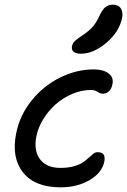

<svg xmlns="http://www.w3.org/2000/svg" viewBox="-20 -801 549 830"><path d="M330.1 -568.8Q308.1 -568.8 298.3 -577.1Q288.6 -585.4 291 -600.1Q293.9 -614.3 303.7 -623.8Q313.5 -633.3 338.9 -649.9Q367.7 -669.4 381.8 -686.3Q396 -703.1 410.2 -732.9Q422.9 -760.3 436 -770.5Q449.2 -780.8 466.8 -780.8Q492.2 -780.8 502.4 -764.6Q512.7 -748.5 507.8 -723.1Q495.1 -662.6 439.5 -615.7Q383.8 -568.8 330.1 -568.8ZM242.2 8.8Q131.3 8.8 80.1 -54.9Q28.8 -118.7 49.8 -224.1Q64.9 -301.3 115.5 -365Q166 -428.7 237.8 -464.8Q309.6 -501 386.2 -501Q426.3 -501 449.5 -483.6Q472.7 -466.3 465.8 -436Q462.4 -417.5 451.2 -406.7Q439.9 -396 424.8 -396Q413.6 -396 401.4 -404.1Q389.2 -412.1 374 -412.1Q332.5 -412.1 292.2 -395Q252 -377.9 220.7 -350.1Q189.5 -322.3 167.2 -286.1Q145 -250 137.2 -211.9Q125 -148.9 153.3 -112.1Q181.6 -75.2 241.2 -75.2Q273.9 -75.2 299.3 -82.3Q324.7 -89.4 338.9 -99.4Q353 -109.4 363.5 -119.1Q374 -128.9 383.1 -136Q392.1 -143.1 400.9 -143.1Q419.9 -143.1 427.2 -133.8Q434.6 -124.5 431.2 -103Q420.4 -53.2 366.9 -22.2Q313.5 8.8 242.2 8.8Z"/></svg>

Font: Shantell Sans Normal
Style: Italic
Weight: 400
Italic angle: -11.31°
Designer: Stephen Nixon, Anya Danilova, Shantell Martin
Foundry: Arrow Type
Version: Version 1.006;[559af2be0]